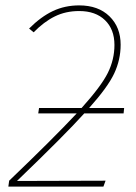

<svg xmlns="http://www.w3.org/2000/svg" viewBox="-20 -693 504 713"><path d="M43 -21 372 -22 364 0H11L14 -22Q176 -177 265 -272H122L125 -292H283Q356 -373 380.5 -422.5Q405 -472 405 -526Q405 -584 370 -618Q335 -652 274 -652Q224 -652 183.5 -632Q143 -612 105 -573L88 -587Q132 -631 176.5 -652Q221 -673 274 -673Q345 -673 386.5 -632.5Q428 -592 428 -527Q428 -471 404 -420Q380 -369 311 -292H441L439 -272H293Q223 -194 43 -21Z"/></svg>

Font: FiraGO Thin
Style: Italic
Weight: 100
Italic angle: -8°
Designer: bBox Type GmbH
Foundry: bBox Type GmbH
Version: Version 1.001